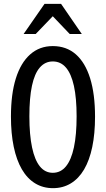

<svg xmlns="http://www.w3.org/2000/svg" viewBox="-20 -970 552 1000"><path d="M256 10Q204 10 163 -15Q122 -40 94 -88Q66 -136 51.5 -205.5Q37 -275 37 -363Q37 -480 62.5 -561.5Q88 -643 137 -686.5Q186 -730 255 -730Q326 -730 375 -687Q424 -644 449.5 -562Q475 -480 475 -362Q475 -274 460.5 -204.5Q446 -135 418 -87.5Q390 -40 349 -15Q308 10 256 10ZM255 -70Q296 -70 323.5 -103.5Q351 -137 365 -202.5Q379 -268 379 -364Q379 -459 365 -522.5Q351 -586 323.5 -618Q296 -650 255 -650Q215 -650 187.5 -618.5Q160 -587 146.5 -523.5Q133 -460 133 -364Q133 -268 147 -202Q161 -136 188 -103Q215 -70 255 -70ZM103 -793 212 -950H298L406 -793H343L219 -923H291L166 -793Z"/></svg>

Font: Instrument Sans Condensed Medium
Style: Regular
Weight: 500
Width: 3
Designer: Rodrigo Fuenzalida
Foundry: fragTYPE
Version: Version 1.000;gftools[0.9.28]